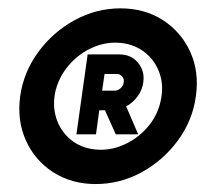

<svg xmlns="http://www.w3.org/2000/svg" viewBox="-20 -776 520 471"><path d="M215 -324.5Q155.5 -324.5 110.5 -353.5Q65.5 -382.5 43.5 -431.5Q21.5 -480.5 29.5 -540Q38 -599.5 74 -648.5Q110 -697.5 163 -726.5Q216 -755.5 275.5 -755.5Q335 -755.5 379.8 -726.5Q424.5 -697.5 446.8 -648.5Q469 -599.5 460.5 -540Q452.5 -480.5 416.5 -431.5Q380.5 -382.5 327.5 -353.5Q274.5 -324.5 215 -324.5ZM212 -409.5Q247.5 -405.5 281.2 -419.8Q315 -434 340 -461.8Q365 -489.5 373.5 -525.5Q382.5 -562.5 372.2 -594Q362 -625.5 337.2 -646Q312.5 -666.5 278 -670.5Q242.5 -674.5 209 -660.2Q175.5 -646 150.8 -618.2Q126 -590.5 116.5 -554.5Q108 -518.5 117.8 -487Q127.5 -455.5 152.2 -434.5Q177 -413.5 212 -409.5ZM167.5 -446.5 195 -642.5H273Q301.5 -642.5 318.5 -622.2Q335.5 -602 331.5 -574Q329 -555 317.2 -539.2Q305.5 -523.5 289.5 -515L319 -446.5H264L237.5 -505.5H223.5L215.5 -446.5ZM230.5 -553.5H260.5Q269 -553.5 275.8 -559.5Q282.5 -565.5 283.5 -574Q285 -582 279.8 -588.2Q274.5 -594.5 266.5 -594.5H236.5Z"/></svg>

Font: Urbanist ExtraBold
Style: Italic
Weight: 800
Italic angle: -8°
Designer: Corey Hu
Foundry: Corey Hu
Version: Version 1.321; ttfautohint (v1.8.4.7-5d5b)